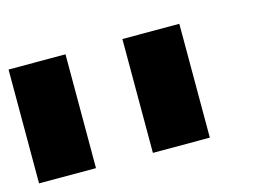

<svg xmlns="http://www.w3.org/2000/svg" viewBox="-56 -938 779 543"><g transform="rotate(-15 333.5 -666.5)"><path d="M333.3 -666.7H500V-500H333.3ZM0 -666.7H166.7V-500H0ZM333.3 -833.3H500V-500H333.3ZM0 -833.3H166.7V-500H0Z"/></g></svg>

Font: 0xA000-Pixelated-Mono
Style: Pixelated-Mono
Weight: 400
Version: Version 0.1